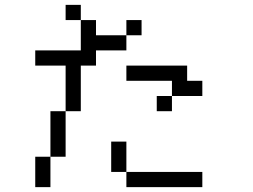

<svg xmlns="http://www.w3.org/2000/svg" viewBox="-20 -770 1040 790"><path d="M812.5 0V-62.5H500V0ZM812.5 -375V-437.5H750V-500H500V-437.5H687.5V-375H625V-312.5H687.5V-375ZM562.5 -625V-687.5H500V-625H375V-687.5H312.5Q312.5 -687.5 312.5 -562.5H125V-500H250V-312.5H187.5V-125H125Q125 -125 125 0H187.5Q187.5 0 187.5 -125H250V-312.5H312.5V-500H375V-562.5H500V-625ZM500 -62.5Q500 -62.5 500 -187.5H437.5Q437.5 -187.5 437.5 -62.5ZM312.5 -687.5V-750H250V-687.5Z"/></svg>

Font: Unifont
Style: Regular
Weight: 500
Version: Version 13.0.05